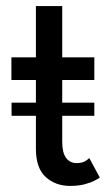

<svg xmlns="http://www.w3.org/2000/svg" viewBox="-20 -599 368 631"><path d="M18 -261.5H290V-218.5H18ZM17.5 -410.5H98V-579H184.5V-410.5H290V-336H184.5V-133Q184.5 -97 197.2 -80Q210 -63 231.5 -63Q250.5 -63 261 -70Q271.5 -77 273.5 -79.5L308 -15.5Q305 -13 292 -6Q279 1 258.5 6.5Q238 12 210.5 12Q162.5 12 130.2 -17.2Q98 -46.5 98 -110V-336H17.5Z"/></svg>

Font: League Spartan Thin
Style: Regular
Weight: 400
Version: Version 2.002